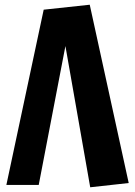

<svg xmlns="http://www.w3.org/2000/svg" viewBox="-20 -783 573 813"><path d="M7 0 165 -742 360 -763 525 -8 362 10 257 -588 144 0Z"/></svg>

Font: Freeman
Style: Regular
Weight: 400
Designer: Vernon Adams, Aoife Mooney, Rodrigo Fuenzalida
Foundry: Rodrigo Fuenzalida
Version: Version 1.000; ttfautohint (v1.8.4.7-5d5b)